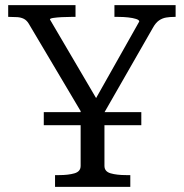

<svg xmlns="http://www.w3.org/2000/svg" viewBox="-20 -730 719 750"><path d="M151 -292H532V-241H151ZM295 -317 308 -274 92 -638Q84 -651 73 -656.5Q62 -662 48 -663Q34 -664 17 -664H12V-710H275V-664H258Q240 -664 221 -663Q202 -662 188.5 -660Q175 -658 175 -654L370 -322L343 -325L524 -646Q524 -652 511.5 -656Q499 -660 480.5 -662Q462 -664 442 -664H427V-710H666V-664H661Q644 -664 629 -661.5Q614 -659 601 -650Q588 -641 577 -621L377 -272L388 -317V-82Q388 -60 412 -53Q436 -46 473 -46H489V0H195V-46H211Q247 -46 271 -53Q295 -60 295 -82Z"/></svg>

Font: Roboto Serif 28pt
Style: Regular
Weight: 400
Designer: Greg Gazdowicz
Foundry: Commercial Type
Version: Version 1.008